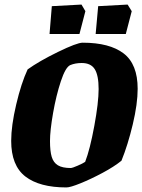

<svg xmlns="http://www.w3.org/2000/svg" viewBox="-20 -809 623 841"><path d="M29 -192Q29 -258 51 -351.5Q73 -445 101 -505Q151 -541 234 -581.5Q317 -622 342 -622Q460 -622 521.5 -575Q583 -528 583 -420Q583 -354 561.5 -264Q540 -174 512 -105Q480 -79 429.5 -52Q379 -25 333.5 -6.5Q288 12 271 12Q153 12 91 -36Q29 -84 29 -192ZM353 -100Q374 -154 393 -257Q412 -360 412 -419Q412 -479 395 -506Q378 -533 338 -533Q310 -533 288 -524Q267 -515 246.5 -453Q226 -391 212.5 -314Q199 -237 199 -191Q199 -147 206.5 -122Q214 -97 233.5 -85Q253 -73 291 -73Q296 -73 319.5 -83Q343 -93 353 -100ZM207 -782 337 -789 354 -760 328 -660H197ZM410 -782 539 -789 557 -760 531 -660H399Z"/></svg>

Font: Grenze ExtraBold
Style: Italic
Weight: 800
Italic angle: -10°
Designer: Renata Polastri
Foundry: Omnibus-Type
Version: Version 1.002; ttfautohint (v1.8)